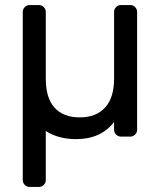

<svg xmlns="http://www.w3.org/2000/svg" viewBox="-20 -540 637 759"><path d="M70 -214V-229V-493Q70 -504 78 -512Q86 -520 97 -520H134Q145 -520 153 -512Q161 -504 161 -493V-229Q161 -153 195.5 -114.5Q230 -76 296 -76Q360 -76 395.5 -115Q431 -154 431 -229V-493Q431 -504 439 -512Q447 -520 458 -520H495Q506 -520 514 -512Q522 -504 522 -493V-27Q522 -16 514 -8Q506 0 495 0H458Q447 0 439 -8Q431 -16 431 -27V-58Q379 10 281 10Q211 10 161 -22V172Q161 183 153 191Q145 199 134 199H97Q86 199 78 191Q70 183 70 172Z"/></svg>

Font: Contemporary
Style: Regular
Weight: 400
Designer: Victor Tran
Foundry: Victor Tran
Version: Version 1.100